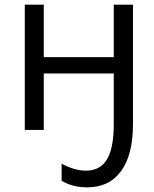

<svg xmlns="http://www.w3.org/2000/svg" viewBox="-20 -555 656 820"><path d="M353 245.1Q288.6 245.1 243.2 216.8V144Q297.4 173.8 347.2 173.8Q408.2 173.8 437 125.5Q465.8 77.1 465.8 -23.9V-241.2H167V0H85.9V-535.2H167V-311H465.8V-535.2H547.9V-24.9Q547.9 106 497.3 175.5Q446.8 245.1 353 245.1Z"/></svg>

Font: HunimalSansv1.5
Style: Regular
Weight: 400
Foundry: Ascender Corporation
Version: Version 1.10